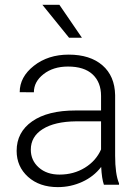

<svg xmlns="http://www.w3.org/2000/svg" viewBox="-20 -764 576 794"><path d="M409.7 0Q400.9 -24.9 398.4 -73.7Q367.7 -33.7 320.1 -12Q272.5 9.8 219.2 9.8Q143.1 9.8 95.9 -32.7Q48.8 -75.2 48.8 -140.1Q48.8 -217.3 113 -262.2Q177.2 -307.1 292 -307.1H397.9V-367.2Q397.9 -423.8 363 -456.3Q328.1 -488.8 261.2 -488.8Q200.2 -488.8 160.2 -457.5Q120.1 -426.3 120.1 -382.3L61.5 -382.8Q61.5 -445.8 120.1 -491.9Q178.7 -538.1 264.2 -538.1Q352.5 -538.1 403.6 -493.9Q454.6 -449.7 456.1 -370.6V-120.6Q456.1 -43.9 472.2 -5.9V0ZM226.1 -42Q284.7 -42 330.8 -70.3Q377 -98.6 397.9 -146V-262.2H293.5Q206.1 -261.2 156.7 -230.2Q107.4 -199.2 107.4 -145Q107.4 -100.6 140.4 -71.3Q173.3 -42 226.1 -42ZM318.8 -607.9H265.6L155.3 -744.1H225.6Z"/></svg>

Font: RobotoInd Light
Style: Regular
Weight: 300
Designer: Google
Version: Version 2.001151; 2014